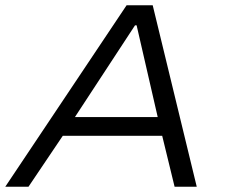

<svg xmlns="http://www.w3.org/2000/svg" viewBox="-38 -708 856 728"><path d="M-18 0 442 -688H541L708 0H624L577 -193H200L70 0ZM246 -264H560L480 -612H474Z"/></svg>

Font: Saira Expanded
Style: Italic
Weight: 400
Width: 7
Italic angle: -12°
Designer: Hector Gatti with collaboration of the Omnibus-Type team
Foundry: Omnibus-Type
Version: Version 1.101